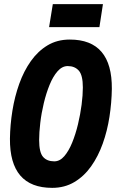

<svg xmlns="http://www.w3.org/2000/svg" viewBox="-20 -899 564 927"><path d="M232 8Q26 8 28 -230Q29 -297 40 -365Q51 -433 73 -494.5Q95 -556 129 -604Q163 -652 209.5 -680Q256 -708 317 -708Q522 -708 520 -470Q519 -403 508.5 -335Q498 -267 476 -205.5Q454 -144 420 -96Q386 -48 339 -20Q292 8 232 8ZM242 -120Q269 -120 290.5 -145Q312 -170 328.5 -210.5Q345 -251 356.5 -299Q368 -347 374 -393.5Q380 -440 380 -477Q380 -536 360.5 -558Q341 -580 307 -580Q280 -580 258 -555Q236 -530 219.5 -489.5Q203 -449 191.5 -401Q180 -353 174.5 -306Q169 -259 169 -223Q169 -163 188 -141.5Q207 -120 242 -120ZM217 -768 235 -879H477L460 -768Z"/></svg>

Font: Georama SemiCondensed
Style: Bold Italic
Weight: 700
Width: 4
Italic angle: -9°
Designer: Jean-Baptiste Levee
Foundry: Production Type
Version: Version 1.000